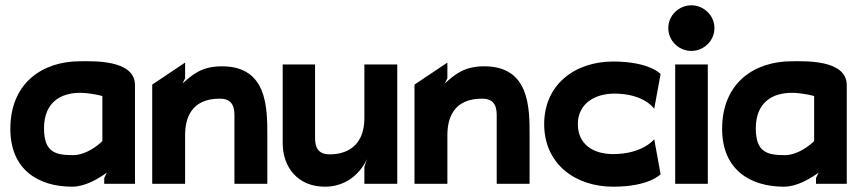

<svg xmlns="http://www.w3.org/2000/svg" viewBox="-20 -693 3241 724"><path d="M19 -207C19 -53 125 11 252 11C302 11 352 -20 383 -42L373 -22V0H489V-372C489 -470 327 -462 282 -462C141 -462 19 -381 19 -207ZM146 -209C146 -309 211 -343 282 -343C313 -343 346 -336 366 -331V-161C351 -146 305 -108 255 -108C189 -108 146 -119 146 -209Z M554 0H678V-183C678 -246 700 -321 809 -321C847 -321 864 -301 864 -260V0H988V-183C988 -287 988 -443 817 -443C739 -443 704 -410 668 -378L678 -398V-457L554 -374Z M1046 -154C1046 -60 1105 11 1205 11C1323 11 1364 -94 1364 -94L1354 -64V0H1478V-450H1354V-249C1354 -116 1252 -111 1223 -111C1185 -111 1168 -131 1168 -172V-450H1046Z M1543 0H1667V-183C1667 -246 1689 -321 1798 -321C1836 -321 1853 -301 1853 -260V0H1977V-183C1977 -287 1977 -443 1806 -443C1728 -443 1693 -410 1657 -378L1667 -398V-457L1543 -374Z M2032 -225C2032 -75 2149 11 2292 11C2429 11 2471 -36 2471 -36L2447 -168C2447 -168 2404 -112 2292 -112C2215 -112 2159 -150 2159 -225C2159 -300 2220 -340 2297 -340C2409 -340 2447 -283 2447 -283L2471 -414C2471 -414 2429 -461 2292 -461C2149 -461 2032 -375 2032 -225Z M2500 -587C2500 -539 2540 -501 2587 -501C2634 -501 2674 -539 2674 -587C2674 -635 2634 -673 2587 -673C2540 -673 2500 -635 2500 -587ZM2526 0H2649V-450H2526Z M2703 -207C2703 -53 2809 11 2936 11C2986 11 3036 -20 3067 -42L3057 -22V0H3173V-372C3173 -470 3011 -462 2966 -462C2825 -462 2703 -381 2703 -207ZM2830 -209C2830 -309 2895 -343 2966 -343C2997 -343 3030 -336 3050 -331V-161C3035 -146 2989 -108 2939 -108C2873 -108 2830 -119 2830 -209Z"/></svg>

Font: Charger EcoBlack
Style: Black
Weight: 1000
Designer: Jasper
Foundry: Cannot Into Space Fonts
Version: Version 1.1